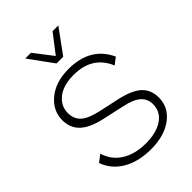

<svg xmlns="http://www.w3.org/2000/svg" viewBox="-257 -1009 1133 1133"><g transform="rotate(-45 309.5 -442.0)"><path d="M447 -894 337 -743H281L171 -894H219L309 -777L399 -894ZM308 -670Q490 -670 557 -524L515 -492Q460 -624 304 -624Q218 -624 169.5 -585.5Q121 -547 121 -488Q121 -440 152.5 -410.5Q184 -381 261 -364L390 -336Q484 -315 525 -276.5Q566 -238 566 -174Q566 -92 497.5 -41Q429 10 319 10Q214 10 142 -32Q70 -74 43 -150L87 -184Q108 -113 169.5 -74.5Q231 -36 321 -36Q408 -36 461 -71.5Q514 -107 514 -171Q514 -214 483 -242.5Q452 -271 380 -286L244 -316Q151 -337 109.5 -377.5Q68 -418 68 -482Q68 -561 134 -615.5Q200 -670 308 -670Z"/></g></svg>

Font: Elaine Sans Light
Style: Regular
Weight: 300
Designer: Wei Huang
Foundry: Wei Huang
Version: Version 2.001;December 24, 2019;FontCreator 12.0.0.2547 64-b